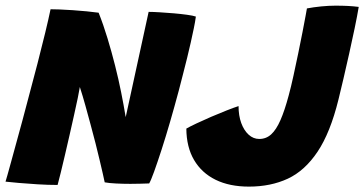

<svg xmlns="http://www.w3.org/2000/svg" viewBox="-26 -666 1318 695"><path d="M182.5 3.5Q148 3.5 110.8 1.2Q73.5 -1 42.2 -3.8Q11 -6.5 -6 -8.5Q-4.5 -12.5 0.8 -31.8Q6 -51 14.5 -81.2Q23 -111.5 33.2 -149.5Q43.5 -187.5 55.2 -230Q67 -272.5 78 -316Q94 -375.5 109.5 -435.2Q125 -495 137.5 -546.8Q150 -598.5 157 -632.5Q167.5 -632.5 189.2 -631.8Q211 -631 237 -629.2Q263 -627.5 288 -625Q313 -622.5 331 -620Q348.5 -576 363.2 -527.2Q378 -478.5 390.5 -429Q403 -379.5 412.5 -332Q422 -284.5 429 -242L512 -623Q527.5 -623 552.2 -621.5Q577 -620 603.2 -617.8Q629.5 -615.5 651.2 -612.5Q673 -609.5 683 -606Q680.5 -587 675.5 -563.2Q670.5 -539.5 664.5 -512.2Q658.5 -485 651.2 -455.8Q644 -426.5 636.2 -396.5Q628.5 -366.5 621 -337.5Q606 -281.5 590 -226.2Q574 -171 558.8 -124Q543.5 -77 531.8 -44.5Q520 -12 514 -2Q498.5 -1.5 481.2 -1Q464 -0.5 446 -0.5Q419 -0.5 394 -1.8Q369 -3 353 -6Q350.5 -18 345.8 -38.8Q341 -59.5 334.5 -87.2Q328 -115 319.8 -147.2Q311.5 -179.5 302.2 -214Q293 -248.5 283.2 -283.5Q273.5 -318.5 263 -351Q261 -338 255.5 -311.2Q250 -284.5 242.2 -250Q234.5 -215.5 226 -178Q217.5 -140.5 209.2 -105.2Q201 -70 194 -41.5Q187 -13 182.5 3.5ZM875 9.5Q805 9.5 754.5 -15.2Q704 -40 676.5 -86.8Q649 -133.5 648.5 -200.5Q660.5 -207.5 684.8 -219Q709 -230.5 738 -243Q767 -255.5 793.8 -266Q820.5 -276.5 837.5 -282Q837.5 -247.5 847.2 -220.8Q857 -194 874 -178.5Q891 -163 912.5 -163Q937.5 -163 955.8 -179.8Q974 -196.5 989.2 -231.2Q1004.5 -266 1019 -320.5Q1027.5 -351.5 1036.2 -391.5Q1045 -431.5 1053.5 -472.8Q1062 -514 1069 -549.8Q1076 -585.5 1080.2 -608.8Q1084.5 -632 1085 -635.5Q1108.5 -640 1136.5 -642.8Q1164.5 -645.5 1188 -645.5Q1213.5 -645.5 1233.2 -644.5Q1253 -643.5 1272.5 -641Q1267 -608 1257.8 -563.8Q1248.5 -519.5 1238 -472.2Q1227.5 -425 1217.2 -381Q1207 -337 1199 -305Q1169.5 -185.5 1123.5 -116.8Q1077.5 -48 1015.8 -19.2Q954 9.5 875 9.5Z"/></svg>

Font: Grandstander Thin ExtraBold
Style: Italic
Weight: 800
Italic angle: -15°
Version: Version 1.200